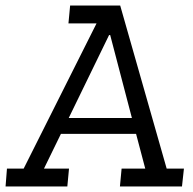

<svg xmlns="http://www.w3.org/2000/svg" viewBox="-43 -670 695 690"><path d="M-18 -64H42L304 -586H203L209 -650H389L556 -64H618L611 0H388L394 -64H479L446 -189H176L115 -64H205L199 0H-23ZM349 -544 204 -246H431L353 -544Z"/></svg>

Font: Zilla Slab Regular
Style: Italic
Weight: 400
Italic angle: -6°
Designer: Typotheque.com
Foundry: Typotheque type foundry
Version: Version 1.1; 2017; ttfautohint (v1.6)